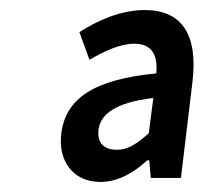

<svg xmlns="http://www.w3.org/2000/svg" viewBox="-20 -618 413 382"><path d="M180 -256C215 -256 247 -275 273 -299H277L280 -264H340L363 -456C374 -549 342 -598 268 -598C221 -598 175 -578 138 -554L158 -499C187 -516 219 -531 247 -531C283 -531 294 -508 291 -472C168 -460 111 -423 102 -353C95 -298 125 -256 180 -256ZM213 -320C187 -320 173 -333 176 -360C180 -390 208 -414 285 -423L276 -353C253 -332 234 -320 213 -320Z"/></svg>

Font: Falling Sky
Style: CondObl
Weight: 400
Designer: Paul D. Hunt
Foundry: Adobe Systems Incorporated
Version: Version 1.02